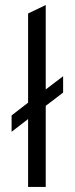

<svg xmlns="http://www.w3.org/2000/svg" viewBox="-20 -742 296 762"><path d="M91.5 0V-269.5L26 -219V-284L91.5 -334.5V-688.5L161.5 -722V-387L230.5 -439.5V-374.5L161.5 -322V0Z"/></svg>

Font: Overpass Light
Style: Regular
Weight: 300
Designer: Delve Withrington, Dave Bailey, Thomas Jockin
Foundry: Delve Fonts LLC
Version: Version 4.000; ttfautohint (v1.8.3)